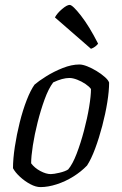

<svg xmlns="http://www.w3.org/2000/svg" viewBox="-20 -763 497 783"><path d="M145 0Q126 0 103.5 -12Q81 -24 61.5 -42Q42 -60 33 -77Q33 -115 40.5 -164.5Q48 -214 60.5 -264Q73 -314 89 -355Q105 -396 121 -418Q137 -432 168 -451.5Q199 -471 235.5 -485.5Q272 -500 304 -500Q317 -500 336 -492.5Q355 -485 374.5 -473Q394 -461 408 -448.5Q422 -436 425 -426Q425 -392 417.5 -345.5Q410 -299 397 -249.5Q384 -200 368 -157Q352 -114 335 -88Q311 -63 279 -43Q247 -23 211.5 -11.5Q176 0 145 0ZM187 -53Q199 -53 222.5 -58.5Q246 -64 258 -72Q276 -93 292.5 -136Q309 -179 322.5 -230Q336 -281 343.5 -326.5Q351 -372 351 -400Q344 -410 328.5 -420.5Q313 -431 295 -438Q277 -445 263 -445Q235 -445 197 -427Q178 -402 162 -358Q146 -314 133.5 -264.5Q121 -215 114 -170Q107 -125 107 -97Q121 -78 144.5 -65.5Q168 -53 187 -53ZM351 -564 204 -692Q213 -709 233 -726Q253 -743 264 -743Q276 -743 310 -699.5Q344 -656 380 -585Q376 -579 368 -573Q360 -567 351 -564Z"/></svg>

Font: Texturina Extralight
Style: Italic
Weight: 200
Italic angle: -11°
Designer: Guillermo Torres Carreño
Foundry: Omnibus-Type
Version: Version 1.002; ttfautohint (v1.8.3)